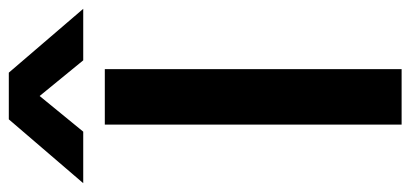

<svg xmlns="http://www.w3.org/2000/svg" viewBox="-323 -664 932 436"><g transform="rotate(-90 143.0 -446.0)"><path d="M204 0H78V-674H204ZM62 -723H-55L90 -892H196L341 -723H224L143 -822Z"/></g></svg>

Font: Hind Madurai SemiBold
Style: Regular
Weight: 600
Designer: Jyotish Sonowal
Foundry: Indian Type Foundry
Version: Version 1.001;PS 1.0;hotconv 1.0.86;makeotf.lib2.5.63406; tt